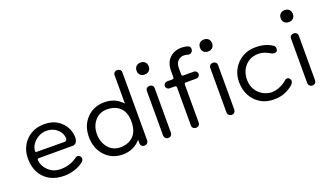

<svg xmlns="http://www.w3.org/2000/svg" viewBox="-50 -730 1780 1039"><g transform="rotate(-20 840.0 -210.0)"><path d="M184 10Q114 10 72 -31.5Q30 -73 30 -146Q30 -186 48 -218.5Q66 -251 98.5 -270.5Q131 -290 175 -290Q221 -290 251 -270.5Q281 -251 295.5 -222.5Q310 -194 310 -166Q310 -149 302.5 -138Q295 -127 281 -127H89Q83 -127 80.5 -126Q78 -125 78 -119Q78 -102 89 -82Q100 -62 120.5 -47.5Q141 -33 168 -31Q197 -29 225 -37Q253 -45 275 -62Q280 -66 286 -66Q293 -66 299.5 -60Q306 -54 306 -45Q306 -36 297 -27Q273 -8 243 1Q213 10 184 10ZM247 -162Q255 -162 259 -168.5Q263 -175 261 -185Q258 -211 234 -231.5Q210 -252 175 -252Q149 -252 127.5 -239.5Q106 -227 93 -208Q80 -189 80 -168Q80 -163 89 -163Z M522 10Q460 10 420 -32.5Q380 -75 380 -142Q380 -207 420 -248.5Q460 -290 522 -290Q586 -290 625 -245V-408Q625 -419 632 -424.5Q639 -430 647 -430Q656 -430 663 -424.5Q670 -419 670 -408V-18Q670 -8 663.5 -1.5Q657 5 647 5Q637 5 631 -1.5Q625 -8 625 -18V-37Q607 -15 580.5 -2.5Q554 10 522 10ZM522 -31Q569 -31 597 -59Q625 -87 625 -142Q625 -195 597 -222Q569 -249 522 -249Q479 -249 452.5 -218Q426 -187 426 -142Q426 -95 452.5 -63Q479 -31 522 -31Z M783 10Q773 10 766.5 3.5Q760 -3 760 -13V-268Q760 -279 767 -284.5Q774 -290 783 -290Q791 -290 798 -284.5Q805 -279 805 -268V-13Q805 -3 799 3.5Q793 10 783 10ZM780 -356Q764 -356 754.5 -365.5Q745 -375 745 -390Q745 -406 754.5 -415.5Q764 -425 780 -425Q796 -425 805.5 -415.5Q815 -406 815 -390Q815 -375 805.5 -365.5Q796 -356 780 -356Z M942 10Q934 10 927 4.5Q920 -1 920 -12V-230Q920 -240 910 -240H880Q872 -240 866 -246Q860 -252 860 -260Q860 -268 866 -274Q872 -280 880 -280H910Q920 -280 920 -290V-326Q920 -373 947 -399Q974 -425 1016 -425Q1024 -425 1034.5 -423.5Q1045 -422 1052 -419Q1065 -415 1065 -400Q1065 -389 1057 -381.5Q1049 -374 1037 -377Q1031 -379 1024.5 -380Q1018 -381 1013 -381Q994 -381 979.5 -367.5Q965 -354 965 -324V-290Q965 -280 975 -280H1035Q1043 -280 1049 -274Q1055 -268 1055 -260Q1055 -252 1049 -246Q1043 -240 1035 -240H975Q965 -240 965 -230V-12Q965 -1 958 4.5Q951 10 942 10ZM1148 10Q1138 10 1131.5 3.5Q1125 -3 1125 -13V-268Q1125 -279 1132 -284.5Q1139 -290 1148 -290Q1156 -290 1163 -284.5Q1170 -279 1170 -268V-13Q1170 -3 1164 3.5Q1158 10 1148 10ZM1145 -356Q1129 -356 1119.5 -365.5Q1110 -375 1110 -390Q1110 -406 1119.5 -415.5Q1129 -425 1145 -425Q1161 -425 1170.5 -415.5Q1180 -406 1180 -390Q1180 -375 1170.5 -365.5Q1161 -356 1145 -356Z M1391 10Q1347 10 1314 -10.5Q1281 -31 1263 -65.5Q1245 -100 1245 -142Q1245 -185 1264.5 -218.5Q1284 -252 1317 -271Q1350 -290 1391 -290Q1452 -290 1489 -263Q1498 -257 1498 -245Q1498 -225 1478 -225Q1476 -225 1473 -225.5Q1470 -226 1467 -227Q1454 -235 1435.5 -243Q1417 -251 1394 -251Q1348 -251 1319 -219.5Q1290 -188 1290 -141Q1290 -95 1317.5 -65.5Q1345 -36 1388 -31Q1415 -30 1440.5 -41Q1466 -52 1483 -68Q1489 -73 1496 -73Q1504 -73 1509.5 -66.5Q1515 -60 1515 -52Q1515 -44 1506 -33Q1484 -13 1456 -1.5Q1428 10 1391 10Z M1613 10Q1603 10 1596.5 3.5Q1590 -3 1590 -13V-268Q1590 -279 1597 -284.5Q1604 -290 1613 -290Q1621 -290 1628 -284.5Q1635 -279 1635 -268V-13Q1635 -3 1629 3.5Q1623 10 1613 10ZM1610 -356Q1594 -356 1584.5 -365.5Q1575 -375 1575 -390Q1575 -406 1584.5 -415.5Q1594 -425 1610 -425Q1626 -425 1635.5 -415.5Q1645 -406 1645 -390Q1645 -375 1635.5 -365.5Q1626 -356 1610 -356Z"/></g></svg>

Font: Dongle Light
Style: Regular
Weight: 300
Designer: Yanghee Ryu
Foundry: Yanghee Ryu
Version: Version 2.000